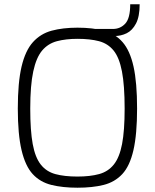

<svg xmlns="http://www.w3.org/2000/svg" viewBox="-20 -869 722 895"><path d="M379 -701V-734H506Q541 -734 564 -759Q587 -784 587 -849H631Q631 -792 614 -759.5Q597 -727 570.5 -714Q544 -701 513 -701ZM341 6Q272 6 219.5 -7Q167 -20 132.5 -57.5Q98 -95 80.5 -169Q63 -243 63 -363Q63 -484 80.5 -558.5Q98 -633 133.5 -672.5Q169 -712 221 -726Q273 -740 341 -740Q412 -740 464.5 -726Q517 -712 551.5 -672.5Q586 -633 602.5 -558.5Q619 -484 619 -363Q619 -243 602 -169Q585 -95 550 -57.5Q515 -20 463 -7Q411 6 341 6ZM341 -46Q400 -46 442 -57.5Q484 -69 510.5 -102Q537 -135 549 -197.5Q561 -260 561 -363Q561 -471 548.5 -536Q536 -601 509.5 -633.5Q483 -666 441.5 -677Q400 -688 341 -688Q287 -688 245.5 -677Q204 -666 176.5 -633.5Q149 -601 135 -536Q121 -471 121 -363Q121 -260 132.5 -197.5Q144 -135 170 -102Q196 -69 238 -57.5Q280 -46 341 -46Z"/></svg>

Font: Exo Thin Light
Style: Regular
Weight: 300
Version: Version 2.000